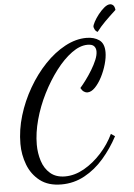

<svg xmlns="http://www.w3.org/2000/svg" viewBox="-63 -942 752 1076"><g transform="rotate(-5 312.5 -404.0)"><path d="M239 87Q165 87 118.5 51Q72 15 50.5 -41.5Q29 -98 29 -159Q29 -238 53 -317.5Q77 -397 119 -469.5Q161 -542 214.5 -598Q268 -654 328.5 -686.5Q389 -719 449 -719Q492 -719 520.5 -699Q549 -679 549 -630Q549 -600 538.5 -563Q528 -526 510.5 -492Q493 -458 471.5 -436Q450 -414 428 -414Q419 -414 409 -420.5Q399 -427 391 -442Q406 -459 424.5 -484Q443 -509 460 -537Q477 -565 488 -591.5Q499 -618 499 -639Q499 -657 488.5 -668.5Q478 -680 452 -680Q409 -680 362.5 -646Q316 -612 273 -555.5Q230 -499 195 -429.5Q160 -360 140 -286.5Q120 -213 120 -147Q120 -99 134 -55Q148 -11 180 16.5Q212 44 263 44Q317 44 370 14Q423 -16 467.5 -65Q512 -114 539 -171L561 -156Q526 -90 478 -34.5Q430 21 369.5 54Q309 87 239 87ZM515 -747Q504 -752 499 -762.5Q494 -773 494 -778Q494 -786 504 -805Q514 -824 530 -844.5Q546 -865 564 -880Q582 -895 597 -895Q607 -895 615 -887.5Q623 -880 625 -861Q589 -828 562.5 -801.5Q536 -775 515 -747Z"/></g></svg>

Font: Dancing Script SemiBold
Style: Regular
Weight: 600
Designer: Pablo Impallari
Foundry: Pablo Impallari
Version: Version 2.001